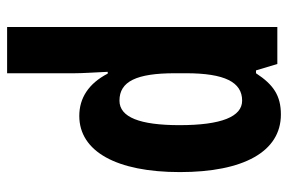

<svg xmlns="http://www.w3.org/2000/svg" viewBox="-155 -645 810 540"><g transform="rotate(-90 250.0 -375.0)"><path d="M198 10C251 10 282 -11 314 -60H322L340 0H444V-760H314V-570C314 -549 316 -519 318 -477H313C285 -531 244 -557 194 -557C94 -557 36 -452 36 -274C36 -96 93 10 198 10ZM237 -99C192 -99 168 -157 168 -275C168 -386 190 -444 237 -444C291 -444 314 -396 314 -288V-257C314 -148 289 -99 237 -99Z"/></g></svg>

Font: Noto Sans Arabic UI XCn
Style: Bold
Weight: 700
Width: 2
Designer: Monotype Design Team, Nadine Chahine and Nizar Qandah
Foundry: Monotype Imaging Inc.
Version: Version 2.010